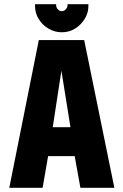

<svg xmlns="http://www.w3.org/2000/svg" viewBox="-20 -890 585 910"><path d="M399 -870H300V-865Q300 -855 292 -846Q284 -837 273 -837Q262 -837 254 -846Q246 -855 246 -865V-870H146V-862Q146 -829 163 -800.5Q180 -772 209.5 -754.5Q239 -737 273 -737Q308 -737 336 -754.5Q364 -772 381.5 -800.5Q399 -829 399 -862ZM522 0 379 -700H164L24 0H182L208 -150H334L361 0ZM230 -287 271 -555 314 -287Z"/></svg>

Font: Advent Pro ExtraBold
Style: Regular
Weight: 800
Designer: VivaRado, Andreas Kalpakidis
Foundry: VivaRado, Andreas Kalpakidis
Version: Version 3.000